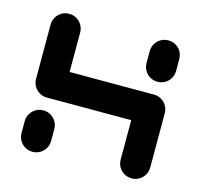

<svg xmlns="http://www.w3.org/2000/svg" viewBox="-82 -608 729 697"><g transform="rotate(15 282.5 -259.5)"><path d="M96.3 0Q81.1 0 68.3 -7.4Q55.6 -14.8 48.1 -27.6Q40.7 -40.4 40.7 -55.6V-100Q40.7 -115.2 48.1 -128Q55.6 -140.7 68.3 -148.1Q81.1 -155.6 96.3 -155.6Q111.5 -155.6 124.3 -148.1Q137 -140.7 144.4 -128Q151.9 -115.2 151.9 -100V-55.6Q151.9 -40.4 144.4 -27.6Q137 -14.8 124.3 -7.4Q111.5 0 96.3 0ZM96.3 -518.5Q111.5 -518.5 124.3 -511.1Q137 -503.7 144.4 -490.9Q151.9 -478.1 151.9 -463V-259.3Q151.9 -244.1 144.4 -231.3Q137 -218.5 124.3 -211.1Q111.5 -203.7 96.3 -203.7Q81.1 -203.7 68.3 -211.1Q55.6 -218.5 48.1 -231.3Q40.7 -244.1 40.7 -259.3V-463Q40.7 -478.1 48.1 -490.9Q55.6 -503.7 68.3 -511.1Q81.1 -518.5 96.3 -518.5ZM468.9 -203.7H96.3V-314.8H468.9ZM468.9 -314.8Q484.1 -314.8 496.9 -307.4Q509.6 -300 517 -287.2Q524.4 -274.4 524.4 -259.3V-55.6Q524.4 -40.4 517 -27.6Q509.6 -14.8 496.9 -7.4Q484.1 0 468.9 0Q453.7 0 440.9 -7.4Q428.1 -14.8 420.7 -27.6Q413.3 -40.4 413.3 -55.6V-259.3Q413.3 -274.4 420.7 -287.2Q428.1 -300 440.9 -307.4Q453.7 -314.8 468.9 -314.8ZM468.9 -363Q453.7 -363 440.9 -370.4Q428.1 -377.8 420.7 -390.6Q413.3 -403.3 413.3 -418.5V-463Q413.3 -478.1 420.7 -490.9Q428.1 -503.7 440.9 -511.1Q453.7 -518.5 468.9 -518.5Q484.1 -518.5 496.9 -511.1Q509.6 -503.7 517 -490.9Q524.4 -478.1 524.4 -463V-418.5Q524.4 -403.3 517 -390.6Q509.6 -377.8 496.9 -370.4Q484.1 -363 468.9 -363Z"/></g></svg>

Font: 26F Galaxy Hebrew Black
Style: Regular
Weight: 900
Designer: C₂₉H₂₅N₃O₅
Version: Version 1.000